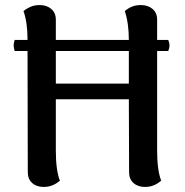

<svg xmlns="http://www.w3.org/2000/svg" viewBox="-20 -727 731 760"><path d="M602 -525V-131Q602 -53 618 -12Q590 13 554 13Q526 13 508.5 -2.5Q491 -18 491 -45L490 -334H201V-131Q201 -53 217 -12Q189 13 153 13Q125 13 107.5 -2.5Q90 -18 90 -45L89 -525H38Q34 -541 34 -547Q34 -555 38 -569H89Q89 -639 73 -683Q83 -692 99.5 -699.5Q116 -707 137 -707Q165 -707 183 -691.5Q201 -676 201 -649V-569H490Q490 -635 474 -683Q501 -707 537 -707Q566 -707 584 -691.5Q602 -676 602 -649V-569H646Q651 -557 651 -547Q651 -538 646 -525ZM490 -525H201V-396H490Z"/></svg>

Font: Arima Madurai
Style: Bold
Weight: 700
Designer: Joana Correia and Natanael Gama
Foundry: NDISCOVER
Version: Version 1.019